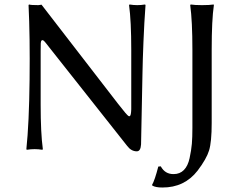

<svg xmlns="http://www.w3.org/2000/svg" viewBox="-20 -668 1058 860"><path d="M107.9 -645 109.9 -647.9Q117.7 -645 151.9 -645Q151.9 -645 166 -647L508.8 -203.1Q548.8 -151.4 556.2 -147.9Q563.5 -144.5 565.9 -157.2Q567.4 -164.6 567.9 -178.2V-444.8Q567.9 -573.7 558.1 -645L560.1 -647.9Q578.1 -645 595 -645Q611.8 -645 629.9 -647.9L631.8 -645Q626 -566.9 622.6 -481.4Q619.1 -396 618.2 -339.6Q617.2 -283.2 615 -179.2Q612.8 -75.2 611.8 -21Q609.9 9.8 592.8 9.8Q567.9 9.8 549.8 -14.2L201.2 -455.1Q186 -475.1 179 -482.7Q171.9 -490.2 167.5 -487.5Q163.1 -484.9 162.6 -474.9Q162.1 -464.8 162.1 -439V-200.2Q162.1 -71.3 171.9 0L169.9 2.9Q151.9 0 135 0Q118.2 0 100.1 2.9L98.1 0Q110.4 -116.2 112.5 -311Q114.7 -505.9 107.9 -645ZM841.8 -95.2V-444.8Q841.8 -573.7 832 -645L834 -647.9Q852.1 -645 884.8 -645Q918.9 -645 937 -647.9L938 -645Q928.2 -579.1 928.2 -444.8V-117.2Q928.2 -32.2 916.5 5.9Q904.8 43.9 865.2 96.2Q806.2 172.4 707 171.9Q676.3 171.9 662.1 163.1L661.1 160.2Q673.3 139.2 689 78.1L700.2 77.1Q719.2 112.3 757.8 111.8Q785.6 111.8 803.7 93.5Q821.8 75.2 829.3 40Q836.9 4.9 839.4 -24.2Q841.8 -53.2 841.8 -95.2Z"/></svg>

Font: Biolilbert
Style: Regular
Weight: 400
Designer: Philipp H. Poll
Foundry: Philipp H. Poll
Version: Version 1.1.0